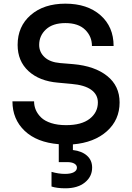

<svg xmlns="http://www.w3.org/2000/svg" viewBox="-20 -771 722 1048"><path d="M336.9 256.8Q291.5 256.8 261.2 247.1V167Q299.8 178.2 335 178.2Q366.2 178.2 383.1 168.9Q399.9 159.7 399.9 144Q399.9 130.4 386 122.1Q372.1 113.8 346.2 113.8H300.8V16.1Q180.7 6.3 114.3 -57.1Q47.9 -120.6 47.9 -217.8H166Q166 -192.9 175.5 -170.7Q185.1 -148.4 204.8 -129.4Q224.6 -110.4 259.5 -99.1Q294.4 -87.9 340.8 -87.9Q425.3 -87.9 469.7 -122.8Q514.2 -157.7 514.2 -211.9Q514.2 -254.9 477.8 -281Q441.4 -307.1 370.1 -313L296.9 -319.8Q195.3 -328.1 135.7 -382.8Q76.2 -437.5 76.2 -525.9Q76.2 -627 147.7 -689Q219.2 -751 336.9 -751Q456.5 -751 528.3 -688Q600.1 -625 600.1 -520H481.9Q481.9 -572.3 444.8 -608.6Q407.7 -645 336.9 -645Q268.1 -645 231 -610.6Q193.8 -576.2 193.8 -525.9Q193.8 -486.8 223.1 -459.2Q252.4 -431.6 308.1 -426.8L379.9 -420.9Q497.1 -410.6 564.9 -356.4Q632.8 -302.2 632.8 -211.9Q632.8 -116.7 563.5 -54.7Q494.1 7.3 377.9 17.1V47.9Q426.8 53.7 454.8 78.6Q482.9 103.5 482.9 144Q482.9 192.9 443.4 224.9Q403.8 256.8 336.9 256.8Z"/></svg>

Font: Sora Medium
Style: Regular
Weight: 500
Designer: Jonathan Barnbrook, Julián Moncada
Foundry: Barnbrook Fonts
Version: Version 2.000